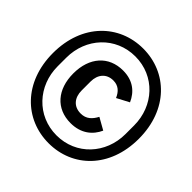

<svg xmlns="http://www.w3.org/2000/svg" viewBox="-174 -823 949 949"><g transform="rotate(45 300.0 -349.0)"><path d="M300.1 -18.1C467 -18.1 600.1 -144.9 600.1 -349.1C600.1 -552.9 467 -680 300.1 -680C133.2 -680 0 -552.9 0 -349.1C0 -144.9 133.2 -18.1 300.1 -18.1ZM62.9 -318.9V-378.9C62.9 -516 163 -625 300.1 -625C437.1 -625 536.9 -516 536.9 -378.9V-318.9C536.9 -182.2 437.1 -73.2 300.1 -73.2C163 -73.2 62.9 -182.2 62.9 -318.9ZM142.4 -348.7C142.4 -237.6 204.9 -165.1 306.5 -165.1C379.6 -165.1 424.7 -203.5 447.1 -253.2L385.3 -288C368.6 -256.4 346.9 -234 308.2 -234C258.5 -234 231.2 -268.8 231.2 -318.2V-380.7C231.2 -429.3 258.9 -464.1 307.2 -464.1C343 -464.1 364.3 -443.5 377.8 -411.9L441.8 -445.7C419 -497.5 375.7 -533 306.5 -533C206.3 -533 142.4 -461.3 142.4 -348.7Z"/></g></svg>

Font: Margiela Mono Medium
Style: Regular
Weight: 500
Designer: Mike Abbink, Paul van der Laan, Pieter van Rosmalen
Foundry: Bold Monday
Version: Version 2.003 2021